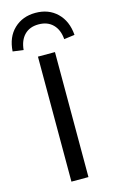

<svg xmlns="http://www.w3.org/2000/svg" viewBox="-173 -993 629 1046"><g transform="rotate(-15 141.5 -469.5)"><path d="M93 0V-705H189V0ZM27 -760 -33 -768Q-28 -848 20 -893.5Q68 -939 141 -939Q215 -939 262.5 -893Q310 -847 316 -768L256 -760Q252 -813 222 -843.5Q192 -874 141 -874Q91 -874 61.5 -844Q32 -814 27 -760Z"/></g></svg>

Font: Nunito Sans 10pt Medium
Style: Regular
Weight: 500
Designer: Vernon Adams
Foundry: Vernon Adams
Version: Version 3.101;gftools[0.9.27]